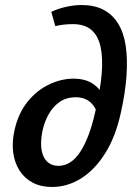

<svg xmlns="http://www.w3.org/2000/svg" viewBox="-20 -731 525 764"><path d="M187 13Q143 13 110.5 -4Q78 -21 58 -52Q38 -83 32.5 -124.5Q27 -166 38 -214Q53 -281 90 -326.5Q127 -372 175.5 -395Q224 -418 272 -418Q321 -418 351.5 -396.5Q382 -375 395 -340L362 -294Q349 -320 329 -332Q309 -344 282 -344Q243 -344 216 -324.5Q189 -305 172 -273.5Q155 -242 148 -205Q140 -161 146 -131Q152 -101 169.5 -86Q187 -71 212 -71Q263 -71 299.5 -127Q336 -183 359 -286Q379 -371 384.5 -436Q390 -501 380 -545.5Q370 -590 343 -612.5Q316 -635 270 -635Q251 -635 233.5 -633Q216 -631 200 -627L184 -684Q215 -698 246 -704.5Q277 -711 305 -711Q355 -711 391 -692.5Q427 -674 449.5 -638Q472 -602 480 -550Q488 -498 483.5 -431Q479 -364 461 -283Q440 -187 398.5 -121Q357 -55 302.5 -21Q248 13 187 13Z"/></svg>

Font: Ysabeau
Style: Bold Italic
Weight: 700
Italic angle: -12°
Designer: Christian Thalmann (Catharsis Fonts)
Version: Version 2.002